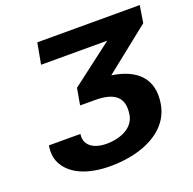

<svg xmlns="http://www.w3.org/2000/svg" viewBox="-127 -657 985 979"><g transform="rotate(-20 365.5 -167.5)"><path d="M490 -18C479 46 409 79 331 79C260 79 212 45 222 -14H51C45 22 48 54 61 80C95 151 183 193 311 193C357 193 399 188 439 179C547 154 640 93 659 -16C682 -148 607 -221 472 -241L716 -435L731 -528H175L154 -414H513L286 -241L270 -151H349C459 -151 506 -111 490 -18Z"/></g></svg>

Font: Asimov
Style: XWidIt
Weight: 500
Designer: Google
Version: Version 2.000980; 2014